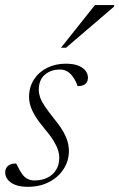

<svg xmlns="http://www.w3.org/2000/svg" viewBox="-22 -710 460 740"><path d="M40 -80Q44.5 -73 49.5 -62.5Q54.5 -52 63.5 -39Q73 -26 84.8 -20.2Q96.5 -14.5 111 -14.5Q139 -14.5 160.5 -25Q182 -35.5 194.2 -55.2Q206.5 -75 206.5 -101.5Q206.5 -116.5 201.2 -132.5Q196 -148.5 183.8 -168.5Q171.5 -188.5 148.5 -215.5Q126 -242.5 113.2 -263.8Q100.5 -285 95.2 -302.5Q90 -320 90 -336.5Q90 -374.5 108.8 -403.5Q127.5 -432.5 159.5 -448.5Q191.5 -464.5 231 -464.5Q261 -464.5 279.8 -457Q298.5 -449.5 307.8 -437.2Q317 -425 317 -410.5Q317 -401 312.8 -393.5Q308.5 -386 299.8 -382Q291 -378 277 -378Q274.5 -386 269.8 -396Q265 -406 256 -418Q247 -429.5 235.5 -435.8Q224 -442 209 -442Q174 -442 150.8 -422Q127.5 -402 127.5 -363.5Q127.5 -350 132.5 -335.2Q137.5 -320.5 150 -301.5Q162.5 -282.5 184.5 -255Q206.5 -228.5 219.5 -206.5Q232.5 -184.5 238 -165.5Q243.5 -146.5 243.5 -128.5Q243.5 -90 223.2 -58.5Q203 -27 167.2 -8.5Q131.5 10 86 10Q55.5 10 36.2 2.2Q17 -5.5 7.5 -18Q-2 -30.5 -2 -45Q-2 -55.5 2.8 -63.5Q7.5 -71.5 17 -75.8Q26.5 -80 40 -80ZM213 -526 344 -690.5H418L417.5 -684.5L232.5 -526Z"/></svg>

Font: Newsreader 36pt Light
Style: Italic
Weight: 300
Italic angle: -17°
Designer: Hugues Gentile
Foundry: Production Type
Version: Version 1.003